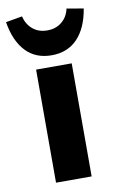

<svg xmlns="http://www.w3.org/2000/svg" viewBox="-91 -745 488 791"><g transform="rotate(-10 152.5 -349.5)"><path d="M78 0V-473H227V0ZM152 -520Q85 -520 44 -563.5Q3 -607 -10 -687L59 -699Q67 -665 91.5 -644.5Q116 -624 152 -624Q188 -624 213 -644.5Q238 -665 245 -699L315 -687Q302 -607 260.5 -563.5Q219 -520 152 -520Z"/></g></svg>

Font: Ysabeau SC ExtraBold
Style: Regular
Weight: 800
Designer: Christian Thalmann (Catharsis Fonts)
Version: Version 2.001;gftools[0.9.30]; featfreeze: smcp